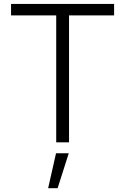

<svg xmlns="http://www.w3.org/2000/svg" viewBox="-20 -748 658 1009"><path d="M38.1 -667V-727.5H579.6V-667H342.8V0H275.4V-667ZM232.9 241.2 274.4 57.6H341.3L282.7 241.2Z"/></svg>

Font: Inter 24pt Light
Style: Regular
Weight: 300
Designer: Rasmus Andersson
Foundry: rsms
Version: Version 4.001;git-66647c0bb